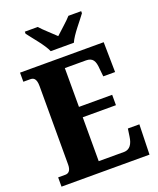

<svg xmlns="http://www.w3.org/2000/svg" viewBox="-167 -1031 931 1130"><g transform="rotate(-20 298.5 -465.5)"><path d="M232 -771H377C396 -816 454 -880 481 -918V-931H401C382 -908 331 -865 304 -839C278 -865 228 -908 209 -931H128V-918C156 -880 213 -816 232 -771ZM19 0H570L575 -188H503L496 -140C490 -96 472 -66 434 -66H276V-341H484V-406H276V-649H408C450 -649 464 -626 467 -574L472 -526H546L543 -714H19V-657H62C81 -657 100 -650 100 -600V-109C100 -76 88 -58 64 -58H19Z"/></g></svg>

Font: Noto Serif Georgian Condensed Black
Style: Regular
Weight: 900
Width: 3
Designer: Monotype Design Team, Akaki Razmadze
Foundry: Google LLC
Version: Version 2.003